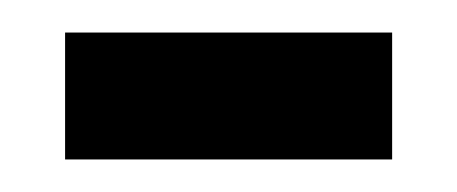

<svg xmlns="http://www.w3.org/2000/svg" viewBox="-20 -611 281 118"><path d="M20 -513V-591H221V-513Z"/></svg>

Font: Noto Serif Hebrew ExtraCondensed
Style: Regular
Weight: 400
Width: 2
Designer: Monotype Design Team
Foundry: Monotype Imaging Inc.
Version: Version 2.004; ttfautohint (v1.8.4.7-5d5b)